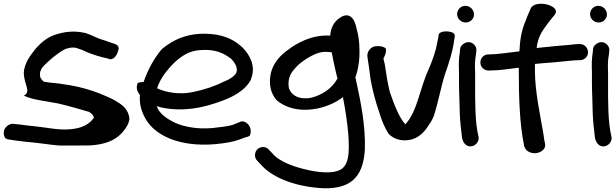

<svg xmlns="http://www.w3.org/2000/svg" viewBox="-125 -740 3286 1024"><path d="M302 36C426 40 492 10 532 -39C545 -54 562 -79 565 -104V-110C560 -152 532 -178 504 -194C479 -212 450 -223 408 -241C361 -259 309 -275 251 -285L186 -295C158 -297 118 -302 107 -305C92 -322 88 -323 88 -349C89 -356 91 -364 97 -375C101 -382 121 -403 154 -431C187 -458 214 -475 225 -479C250 -487 263 -488 280 -485L315 -473C348 -456 385 -444 424 -434L450 -428C477 -413 499 -443 505 -470C511 -481 511 -502 477 -509L457 -516C445 -521 427 -526 415 -530C390 -538 367 -552 331 -564H330C270 -578 217 -571 167 -554C131 -542 99 -518 68 -484C41 -450 23 -425 15 -404C7 -386 3 -369 2 -354V-353C2 -288 44 -251 2 -230C51 -207 108 -203 186 -188C238 -176 300 -158 351 -143C367 -132 371 -127 376 -113C355 -80 316 -57 254 -51C189 -44 128 -60 56 -67C18 -70 -11 -76 -41 -78L-59 -80C-64 -81 -82 -74 -88 -67C-110 -50 -108 -20 -97 -3C-91 1 -82 4 -70 5L-53 8H-52C-25 11 4 16 43 19C87 23 140 32 189 36Z M1214 -320C1242 -389 1204 -451 1169 -486C1138 -515 1098 -543 1029 -555C891 -576 801 -530 739 -479C699 -433 663 -368 641 -303C623 -302 613 -299 610 -298C597 -270 610 -247 621 -234C618 -183 629 -146 651 -107C700 -19 830 45 1021 29C1077 24 1118 16 1147 6L1185 -8C1199 -10 1205 -15 1208 -18C1220 -48 1205 -75 1189 -85C1180 -92 1168 -95 1157 -91L1156 -90L1116 -74C1094 -67 1055 -62 1007 -57C916 -49 837 -68 791 -94C753 -115 722 -140 711 -174C737 -165 772 -159 811 -157C901 -153 979 -174 1039 -195C1114 -220 1183 -256 1214 -317ZM713 -269C729 -325 779 -385 825 -424C863 -453 894 -470 946 -473C1023 -479 1068 -456 1106 -428C1128 -406 1146 -377 1135 -351C1126 -335 1102 -317 1068 -304H1067C1023 -281 966 -262 904 -249C832 -234 759 -247 713 -269Z M1246 116C1256 127 1265 136 1275 147C1337 211 1456 257 1600 264C1768 269 1813 179 1821 57C1825 -69 1799 -196 1776 -302L1773 -316C1772 -320 1771 -323 1770 -327C1786 -369 1794 -423 1792 -478C1792 -516 1786 -556 1778 -582C1776 -589 1765 -673 1709 -656C1702 -654 1695 -650 1689 -646C1654 -624 1639 -589 1636 -550C1538 -556 1458 -510 1412 -475C1368 -444 1333 -404 1320 -352C1307 -295 1317 -244 1350 -206C1394 -167 1470 -142 1566 -161C1621 -172 1667 -194 1704 -222C1716 -160 1727 -89 1732 -31C1740 74 1738 153 1676 171L1675 172H1674C1631 186 1563 178 1506 164C1436 148 1372 122 1338 89L1309 58C1302 51 1293 44 1278 44C1255 44 1235 62 1235 87C1235 98 1238 108 1246 116ZM1442 -368C1468 -401 1509 -430 1553 -450C1584 -464 1610 -466 1644 -461C1652 -420 1663 -366 1675 -321L1670 -313C1643 -268 1594 -234 1536 -219C1470 -206 1429 -232 1416 -269C1415 -271 1416 -272 1415 -275C1410 -313 1420 -343 1442 -368Z M1835 -434C1841 -399 1846 -357 1852 -313C1862 -259 1878 -197 1896 -146C1909 -102 1926 -58 1949 -25C1964 -10 2004 21 2073 3C2122 -12 2148 -51 2165 -78C2177 -94 2187 -114 2193 -135C2214 -203 2227 -278 2248 -343C2267 -398 2290 -465 2298 -531L2300 -542C2301 -547 2302 -556 2293 -564C2274 -576 2223 -577 2215 -557L2213 -543C2211 -535 2208 -521 2205 -504C2198 -463 2180 -415 2161 -370C2113 -267 2102 -148 2037 -77C2001 -116 1977 -185 1954 -249C1942 -298 1934 -349 1927 -398C1924 -412 1921 -420 1920 -429C1924 -436 1934 -452 1934 -476C1934 -485 1916 -494 1891 -494C1883 -494 1874 -494 1862 -489C1847 -480 1830 -462 1835 -434Z M2359 -620C2383 -620 2403 -639 2403 -663C2403 -688 2382 -709 2357 -709C2331 -709 2313 -687 2313 -665C2313 -639 2335 -620 2359 -620ZM2323 -291C2323 -268 2324 -243 2325 -217L2327 -138C2328 -100 2335 -35 2339 -7V-5C2341 0 2341 1 2343 8C2346 18 2354 28 2359 32C2391 57 2435 24 2427 -12C2408 -87 2409 -198 2409 -291V-358C2407 -390 2408 -421 2413 -446L2415 -465C2418 -479 2413 -491 2407 -498C2381 -532 2334 -510 2329 -480V-479L2327 -458C2322 -429 2321 -394 2323 -356Z M2480 -364H2488C2535 -364 2586 -372 2642 -379V-356C2642 -227 2646 -82 2669 30L2670 41L2672 42C2680 70 2713 81 2739 76C2762 72 2788 53 2782 27C2778 12 2778 6 2773 -27C2757 -121 2728 -252 2728 -362V-399C2756 -402 2796 -405 2834 -408C2891 -413 2935 -419 2959 -419H2968C2990 -419 3011 -436 3011 -461C3011 -483 2994 -505 2968 -505H2959C2950 -505 2938 -504 2915 -501C2874 -498 2802 -491 2737 -484C2745 -543 2760 -566 2800 -620L2834 -662C2871 -712 2726 -746 2705 -694L2687 -652C2663 -593 2650 -556 2646 -476C2646 -474 2645 -470 2645 -466C2643 -466 2640 -466 2636 -465C2581 -459 2525 -450 2487 -450H2480C2455 -450 2437 -430 2437 -407C2437 -382 2457 -364 2480 -364Z M3068 -620C3092 -620 3112 -639 3112 -663C3112 -688 3091 -709 3066 -709C3040 -709 3022 -687 3022 -665C3022 -639 3044 -620 3068 -620ZM3032 -291C3032 -268 3033 -243 3034 -217L3036 -138C3037 -100 3044 -35 3048 -7V-5C3050 0 3050 1 3052 8C3055 18 3063 28 3068 32C3100 57 3144 24 3136 -12C3117 -87 3118 -198 3118 -291V-358C3116 -390 3117 -421 3122 -446L3124 -465C3127 -479 3122 -491 3116 -498C3090 -532 3043 -510 3038 -480V-479L3036 -458C3031 -429 3030 -394 3032 -356Z"/></svg>

Font: Stray Cat
Style: BlkExt
Weight: 900
Version: Version 1.0